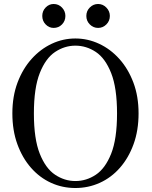

<svg xmlns="http://www.w3.org/2000/svg" viewBox="-20 -931 763 963"><path d="M358 12Q293 12 236 -14Q179 -40 135.5 -89.5Q92 -139 67 -208Q42 -277 42 -362Q42 -448 68 -517Q94 -586 138.5 -635.5Q183 -685 239.5 -711.5Q296 -738 358 -738Q420 -738 477 -711.5Q534 -685 578.5 -635.5Q623 -586 649 -517Q675 -448 675 -362Q675 -277 650 -208Q625 -139 581.5 -89.5Q538 -40 480.5 -14Q423 12 358 12ZM358 -23Q413 -23 460.5 -54.5Q508 -86 537.5 -160Q567 -234 567 -362Q567 -490 537.5 -564.5Q508 -639 460.5 -670.5Q413 -702 358 -702Q304 -702 256.5 -670.5Q209 -639 179.5 -564.5Q150 -490 150 -362Q150 -234 179.5 -160Q209 -86 256.5 -54.5Q304 -23 358 -23ZM472 -791Q448 -791 430.5 -808.5Q413 -826 413 -851Q413 -876 430.5 -893.5Q448 -911 472 -911Q496 -911 513.5 -893Q531 -875 531 -851Q531 -826 513.5 -808.5Q496 -791 472 -791ZM249 -791Q226 -791 209 -808.5Q192 -826 192 -851Q192 -876 209 -893.5Q226 -911 249 -911Q274 -911 291 -893Q308 -875 308 -851Q308 -826 291 -808.5Q274 -791 249 -791Z"/></svg>

Font: Zen Old Mincho
Style: Regular
Weight: 400
Designer: Yoshimichi Ohira
Foundry: Positype
Version: Version 1.001